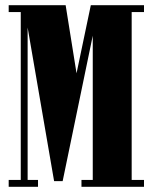

<svg xmlns="http://www.w3.org/2000/svg" viewBox="-20 -720 588 740"><path d="M13.5 0V-26.5H60V-673.5H13.5V-700H233L275 -437.5L330 -700H535V-673.5H487.5V-26.5H535V0H294V-26.5H337.5V-582.5L221.5 -22H188.5L86.5 -614V-26.5H126.5V0Z"/></svg>

Font: Imbue 50pt Black
Style: Regular
Weight: 900
Designer: Tyler Finck
Foundry: Etcetera Type Company
Version: Version 1.102; ttfautohint (v1.8.3)